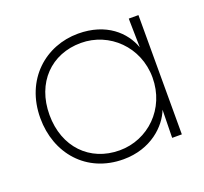

<svg xmlns="http://www.w3.org/2000/svg" viewBox="-93 -590 756 711"><g transform="rotate(-20 285.0 -234.5)"><path d="M278 -23C161 -23 78 -108 78 -235C78 -362 161 -446 278 -446C390 -446 484 -356 484 -235C484 -112 390 -23 278 -23ZM42 -235C42 -97 134 13 280 13C389 13 456 -53 478 -110L476 -8V0H514V-470H476V-458L478 -356C455 -421 391 -482 280 -482C152 -482 42 -388 42 -235Z"/></g></svg>

Font: Kreadon Extra Light
Style: Regular
Weight: 200
Designer: kohakuno
Foundry: StudioGnu
Version: Version 1.000;Glyphs 3.1.2 (3151)